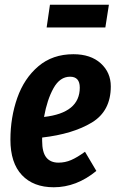

<svg xmlns="http://www.w3.org/2000/svg" viewBox="-20 -775 494 811"><path d="M448 -410Q448 -306 368 -257.5Q288 -209 158 -194V-180Q158 -132 175.5 -110Q193 -88 227 -88Q255 -88 280.5 -99Q306 -110 339 -134L387 -53Q303 16 207 16Q121 16 72.5 -35.5Q24 -87 24 -185Q24 -279 53 -361.5Q82 -444 142 -495Q202 -546 290 -546Q363 -546 405.5 -507.5Q448 -469 448 -410ZM317 -405Q317 -451 276 -451Q233 -451 206 -402.5Q179 -354 166 -281Q317 -298 317 -405ZM177 -659 191 -755H440L425 -659Z"/></svg>

Font: Fira Sans Compressed SemiBold
Style: Italic
Weight: 600
Width: 1
Italic angle: -8°
Designer: bBox Type GmbH & Carrois Corporate GbR & Edenspiekermann AG
Foundry: bBox Type GmbH & Carrois Corporate GbR & Edenspiekermann AG
Version: Version 4.301